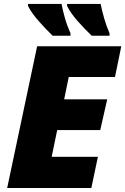

<svg xmlns="http://www.w3.org/2000/svg" viewBox="-20 -947 631 967"><path d="M16.1 0 167 -713.9H590.8L559.1 -559.1H326.2L303.2 -446.8H520L484.9 -292H268.1L240.2 -157.2H473.1L439.9 0ZM441.9 -767.1Q409.2 -797.9 372.6 -839.1Q335.9 -880.4 317.9 -917V-927.2H486.8Q493.2 -895 504.2 -856.2Q515.1 -817.4 531.7 -779.3V-767.1ZM245.1 -767.1Q212.9 -797.9 176.3 -839.1Q139.6 -880.4 121.1 -917V-927.2H290Q295.9 -895 306.9 -856.2Q317.9 -817.4 335 -779.3V-767.1Z"/></svg>

Font: Open Sans ExtraBold
Style: Italic
Weight: 800
Italic angle: -12°
Designer: Monotype Design Team
Foundry: Monotype Imaging Inc.
Version: Version 3.000; ttfautohint (v1.8.4)